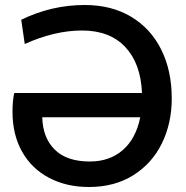

<svg xmlns="http://www.w3.org/2000/svg" viewBox="-20 -734 745 768"><path d="M667 -340Q667 -241 627.5 -160.5Q588 -80 513 -33Q438 14 336 14Q246 14 176.5 -22.5Q107 -59 68.5 -127Q30 -195 30 -287Q30 -331 37 -362H548Q543 -480 481 -546Q419 -612 308 -612Q199 -612 79 -558L65 -655Q186 -714 319 -714Q426 -714 504.5 -667Q583 -620 625 -535.5Q667 -451 667 -340ZM541 -265H149Q151 -183 199 -135.5Q247 -88 339 -88Q419 -88 471.5 -134Q524 -180 541 -265Z"/></svg>

Font: Cabin Medium
Style: Regular
Weight: 500
Designer: Pablo Impallari
Foundry: Pablo Impallari. http://www.impallari.com Igino Marini. http://www.ikern.com
Version: Version 2.200